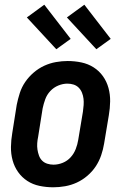

<svg xmlns="http://www.w3.org/2000/svg" viewBox="-20 -787 540 815"><path d="M206 8Q176 8 147.5 2Q119 -4 96 -19Q73 -34 57 -56.5Q41 -79 33.5 -106.5Q26 -134 26.5 -163.5Q27 -193 32 -222L51 -342Q56 -367 64 -392Q72 -417 87 -439Q102 -461 123 -479Q144 -497 168 -508Q192 -519 217.5 -523.5Q243 -528 267 -528Q297 -528 325.5 -522Q354 -516 377.5 -501Q401 -486 417 -463.5Q433 -441 440.5 -413.5Q448 -386 447.5 -356.5Q447 -327 442 -298L422 -178Q418 -153 409.5 -128Q401 -103 386.5 -81Q372 -59 351 -41Q330 -23 306 -12Q282 -1 256.5 3.5Q231 8 206 8ZM207 -88Q227 -88 246.5 -96Q266 -104 280 -119.5Q294 -135 301.5 -154.5Q309 -174 312 -193L332 -313Q334 -327 335 -341Q336 -355 334.5 -368Q333 -381 328 -393.5Q323 -406 314 -415Q305 -424 292.5 -428Q280 -432 266 -432Q247 -432 227.5 -424Q208 -416 193.5 -400.5Q179 -385 172 -365.5Q165 -346 161 -327L142 -207Q139 -193 138 -179Q137 -165 139 -152Q141 -139 145.5 -126.5Q150 -114 159 -105Q168 -96 181 -92Q194 -88 207 -88ZM389 -578 264 -713 338 -767 450 -622ZM219 -578 94 -713 168 -767 280 -622Z"/></svg>

Font: Iosevka SS04 Oblique
Style: Bold
Weight: 700
Italic angle: -9°
Monospace: yes
Designer: Belleve Invis
Foundry: Belleve Invis
Version: Version 19.0.0; ttfautohint (v1.8.4)